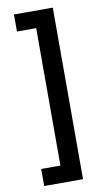

<svg xmlns="http://www.w3.org/2000/svg" viewBox="-100 -847 549 1003"><g transform="rotate(-10 175.0 -345.0)"><path d="M256 110H50V19.5H152V-709.5H50V-800H256Z"/></g></svg>

Font: Geologica Thin Roman Medium
Style: Regular
Weight: 500
Version: Version 1.010;gftools[0.9.28]